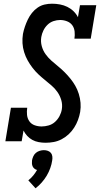

<svg xmlns="http://www.w3.org/2000/svg" viewBox="-20 -763 540 1037"><path d="M226 8Q207 8 188.5 4.5Q170 1 154.5 -7.5Q139 -16 127 -29Q115 -42 107 -58L97 0H9L39 -181H127Q124 -162 126 -142.5Q128 -123 138.5 -108Q149 -93 167 -86.5Q185 -80 205 -80Q223 -80 242.5 -85.5Q262 -91 277 -104.5Q292 -118 301.5 -136Q311 -154 314 -173Q318 -198 311 -222Q304 -246 290.5 -265.5Q277 -285 259 -300.5Q241 -316 222.5 -331Q204 -346 187 -362Q170 -378 155.5 -397Q141 -416 129.5 -436.5Q118 -457 110.5 -481Q103 -505 101.5 -529.5Q100 -554 104 -580Q108 -600 114.5 -619Q121 -638 130 -657Q139 -676 152.5 -693Q166 -710 183.5 -722Q201 -734 221 -738.5Q241 -743 261 -743Q283 -743 304 -739Q325 -735 343.5 -726Q362 -717 377 -702.5Q392 -688 401 -670L412 -735H500L470 -554H382Q385 -573 383 -592.5Q381 -612 370.5 -626.5Q360 -641 342 -648Q324 -655 305 -655Q287 -655 269 -649Q251 -643 237 -629.5Q223 -616 214.5 -598.5Q206 -581 203 -563Q199 -538 205.5 -514Q212 -490 226 -470.5Q240 -451 257.5 -435.5Q275 -420 293.5 -405Q312 -390 328.5 -373.5Q345 -357 360 -338.5Q375 -320 386.5 -300Q398 -280 405.5 -256Q413 -232 415 -207.5Q417 -183 413 -158Q409 -136 401 -114.5Q393 -93 380.5 -73.5Q368 -54 351 -38Q334 -22 313 -11Q292 0 270 4Q248 8 226 8Q226 8 226 8Q226 8 226 8ZM172 254 133 211Q148 199 159.5 185Q171 171 180 155Q172 153 165.5 147.5Q159 142 156 135Q153 128 152.5 119.5Q152 111 153 103Q155 92 160 81Q165 70 174 62.5Q183 55 194.5 51.5Q206 48 217 48Q228 48 238 51.5Q248 55 254.5 62.5Q261 70 262.5 81Q264 92 262 103Q259 124 251.5 145Q244 166 232.5 185.5Q221 205 205.5 222.5Q190 240 172 254Z"/></svg>

Font: Iosevka Slab Semibold
Style: Italic
Weight: 600
Italic angle: -9°
Monospace: yes
Designer: Belleve Invis
Foundry: Belleve Invis
Version: Version 11.1.1; ttfautohint (v1.8.3)